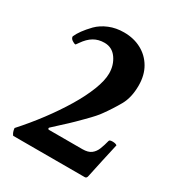

<svg xmlns="http://www.w3.org/2000/svg" viewBox="-153 -728 770 830"><g transform="rotate(30 232.0 -313.5)"><path d="M34.2 0Q24.4 -11.7 22.5 -32.2Q69.3 -84 111.8 -140.6Q154.3 -197.3 187.5 -252.4Q220.7 -307.6 239.7 -356.4Q258.8 -405.3 258.8 -440.4Q258.8 -482.4 236.3 -514.2Q213.9 -545.9 175.8 -545.9Q145.5 -545.9 122.6 -532.2Q99.6 -518.6 80.1 -490.2L70.3 -476.6Q62.5 -476.6 52.2 -483.9Q42 -491.2 42 -501Q49.8 -518.6 63 -536.6Q76.2 -554.7 97.7 -577.1Q120.1 -599.6 153.3 -613.3Q186.5 -627 226.6 -627Q275.4 -627 313.5 -606.4Q351.6 -585.9 373.5 -548.3Q395.5 -510.7 395.5 -459Q395.5 -399.4 372.6 -358.9Q349.6 -318.4 321.3 -279.3Q307.6 -258.8 267.6 -218.8Q248 -199.2 236.3 -187.5Q224.6 -175.8 214.4 -166.5Q204.1 -157.2 189.9 -144Q175.8 -130.9 151.4 -108.4Q149.4 -106.4 150.4 -103Q151.4 -99.6 155.3 -99.6H322.3Q350.6 -99.6 365.7 -111.3Q380.9 -123 388.7 -143.1Q396.5 -163.1 402.3 -186.5Q403.3 -193.4 418.9 -193.4Q434.6 -193.4 441.4 -187.5Q431.6 -145.5 422.4 -102.5Q413.1 -59.6 403.3 -13.7Q401.4 0 391.6 0Z"/></g></svg>

Font: Crimson Text Bold
Style: Bold
Weight: 700
Designer: Sebastian Kosch
Foundry: Sebastian Kosch
Version: Version 1.10 July 1, 2025